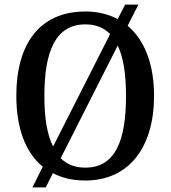

<svg xmlns="http://www.w3.org/2000/svg" viewBox="-20 -775 742 835"><path d="M166 -50 121 40H179L210 -22C250 -1 296 10 351 10C543 10 650 -137 650 -358C650 -494 610 -600 535 -663L582 -755H524L492 -692C452 -713 406 -725 352 -725C149 -725 51 -580 51 -359C51 -221 89 -113 166 -50ZM459 -627 211 -138C184 -191 173 -265 173 -358C173 -555 223 -669 352 -669C397 -669 432 -654 459 -627ZM351 -46C306 -46 271 -60 244 -87L492 -577C517 -524 528 -451 528 -358C528 -162 481 -46 351 -46Z"/></svg>

Font: Noto Serif Devanagari SemiCondensed Medium
Style: Regular
Weight: 500
Width: 4
Designer: Universal Thirst, Indian Type Foundry and the Monotype Design Team
Foundry: Monotype Imaging Inc.
Version: Version 2.004